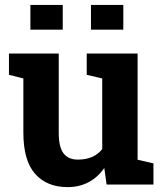

<svg xmlns="http://www.w3.org/2000/svg" viewBox="-20 -744 664 774"><path d="M16.1 0ZM400.4 -66.9Q375 -29.8 337.6 -9.8Q300.3 10.3 252.4 10.3Q168.9 10.3 121.6 -43.2Q74.2 -96.7 74.2 -209.5V-427.7L16.1 -442.4V-528.3H74.2H216.8V-208.5Q216.8 -150.9 236.1 -125.7Q255.4 -100.6 293.5 -100.6Q327.1 -100.6 351.8 -111.6Q376.5 -122.6 392.1 -143.1V-427.7L329.6 -442.4V-528.3H392.1H534.7V-100.1L598.6 -85.4V0H409.7ZM477.1 -624.5H346.7V-724.1H477.1ZM232.9 -624.5H102.5V-724.1H232.9Z"/></svg>

Font: TypoPRO Roboto Slab
Style: Bold
Weight: 700
Designer: Google
Version: Version 1.100263; 2013; ttfautohint (v0.94.20-1c74) -l 8 -r 